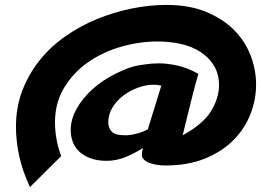

<svg xmlns="http://www.w3.org/2000/svg" viewBox="-20 -739 1063 782"><path d="M102 23Q72 -41 58.5 -102.5Q45 -164 45 -223Q45 -303 71 -370.5Q97 -438 141.5 -493.5Q186 -549 246 -591Q306 -633 374 -661Q442 -689 515 -704Q588 -719 658 -719Q750 -719 818.5 -691Q887 -663 932.5 -617.5Q978 -572 1000.5 -513.5Q1023 -455 1023 -395Q1023 -333 1000 -274Q977 -215 931 -168.5Q885 -122 815.5 -93.5Q746 -65 654 -65Q637 -65 620 -67.5Q603 -70 588.5 -75.5Q574 -81 566 -89.5Q558 -98 558 -109Q558 -123 562 -136Q524 -112 488 -98Q452 -84 415 -84Q377 -84 349.5 -94Q322 -104 303.5 -121Q285 -138 276.5 -161Q268 -184 268 -210Q268 -252 291.5 -295Q315 -338 356.5 -375.5Q398 -413 454 -440.5Q510 -468 548 -473.5Q586 -479 599.5 -480Q613 -481 628 -481Q661 -481 702.5 -472Q744 -463 788 -438Q782 -418 776 -396Q771 -378 765.5 -356Q760 -334 755 -314L724 -188Q808 -234 840 -287Q872 -340 872 -392Q872 -437 852 -470.5Q832 -504 798 -526.5Q764 -549 718.5 -559.5Q673 -570 622 -570Q547 -570 472.5 -548.5Q398 -527 338 -485Q278 -443 241 -381.5Q204 -320 204 -241Q204 -172 229 -103ZM490 -188Q512 -188 536 -194.5Q560 -201 582 -212L637 -390Q629 -392 622 -393Q615 -394 607 -394Q575 -394 542 -382Q509 -370 482 -349.5Q455 -329 438 -301Q421 -273 421 -241Q421 -218 435 -203Q449 -188 490 -188Z"/></svg>

Font: Bangers
Style: Regular
Weight: 400
Designer: vernon adams
Foundry: Vernon Adams
Version: Version 2.000